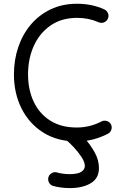

<svg xmlns="http://www.w3.org/2000/svg" viewBox="-20 -714 656 1009"><path d="M546.9 -615.7Q540.5 -602.1 526.4 -596.4Q512.2 -590.8 498 -597.2Q446.3 -620.1 385.3 -620.1Q303.7 -620.1 246.1 -580.3Q188.5 -540.5 158 -473.4Q127.4 -406.2 127.4 -323.2Q127.4 -242.2 157.2 -179.2Q187 -116.2 244.1 -80.1Q301.3 -43.9 383.3 -43.9Q452.6 -43.9 513.2 -75.7Q526.9 -82.5 541.5 -78.1Q556.2 -73.7 563 -60.5Q569.8 -47.4 565.2 -32.7Q560.5 -18.1 547.4 -11.2Q468.8 29.3 383.3 29.3Q281.7 29.3 207.8 -17.1Q133.8 -63.5 93.5 -143.3Q53.2 -223.1 53.2 -323.2Q53.2 -398.9 75.9 -466.1Q98.6 -533.2 141.8 -584.5Q185.1 -635.7 246.3 -665Q307.6 -694.3 385.3 -694.3Q421.9 -694.3 458 -687.3Q494.1 -680.2 528.3 -664.6Q542 -658.2 547.6 -644Q553.2 -629.9 546.9 -615.7ZM322.3 -29.8Q332 -41.5 347.4 -43.5Q362.8 -45.4 374 -35.6Q397.9 -16.6 427.2 15.9Q456.5 48.3 478.3 88.1Q500 127.9 500 169.4Q500 223.1 457 248.8Q414.1 274.4 347.2 274.4Q321.8 274.4 299.1 271.2Q276.4 268.1 259.3 263.2Q245.1 259.3 237.8 245.8Q230.5 232.4 234.4 217.8Q238.3 203.6 252 195.8Q265.6 188 279.8 192.4Q291 195.8 309.1 198.5Q327.1 201.2 345.2 201.2Q388.7 201.2 407.2 189Q425.8 176.8 425.8 158.2Q425.8 138.2 408.7 111.8Q391.6 85.4 368.7 60.8Q345.7 36.1 328.1 22Q316.4 12.2 314.7 -3.2Q313 -18.6 322.3 -29.8Z"/></svg>

Font: Mikhak Regular
Style: Regular
Weight: 400
Designer: Amin Abedi
Version: Version 3.3